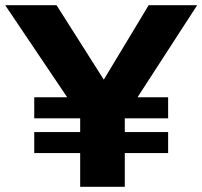

<svg xmlns="http://www.w3.org/2000/svg" viewBox="-21 -720 780 740"><path d="M288 0V-130H111V-211H288V-264H111V-345H238L-1 -700H197L379 -413L552 -700H739L509 -345H627V-264H460V-211H627V-130H460V0Z"/></svg>

Font: Red Hat Display Black
Style: Regular
Weight: 900
Designer: Pentagram, MCKL
Foundry: Pentagram, MCKL
Version: Version 1.023; ttfautohint (v1.8.3)